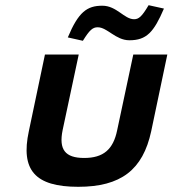

<svg xmlns="http://www.w3.org/2000/svg" viewBox="-20 -710 664 739"><path d="M91 -205C59 -56 114 9 281 9C445 9 530 -56 562 -205L624 -500H493L431 -209C416 -135 378 -102 304 -102C230 -102 206 -135 221 -209L283 -500H153ZM241 -566 299 -553C325 -595 337 -605 356 -605C393 -605 425 -555 478 -555C544 -555 572 -586 611 -677L552 -690C526 -646 514 -636 496 -636C458 -636 429 -688 374 -688C315 -688 282 -664 241 -566Z"/></svg>

Font: LT Wave Text Bold Italic
Style: Regular
Weight: 700
Designer: Daniel Lyons
Version: Version 2.5 (Glyphs App)